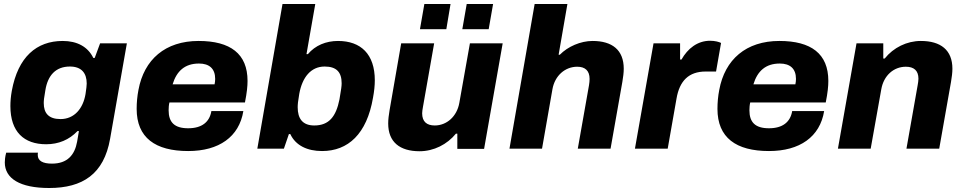

<svg xmlns="http://www.w3.org/2000/svg" viewBox="-20 -744 4827 961"><path d="M226 197C394 197 500 127 531 -49L615 -527H481L454 -454H447C420 -510 366 -539 294 -539C163 -539 70 -459 39 -289C34 -261 32 -236 32 -213C32 -84 100 -22 211 -22C273 -22 326 -44 368 -88H375C372 -73 369 -54 366 -35C354 32 317 75 240 75C194 75 169 61 169 32C169 28 169 24 170 20H11C5 42 4 60 4 69C4 149 79 197 226 197ZM283 -148C223 -148 199 -178 199 -228C199 -240 200 -253 207 -292C219 -367 259 -411 330 -411C388 -411 414 -378 414 -326C414 -314 412 -301 408 -273C396 -201 352 -148 283 -148Z M922 12C1076 12 1177 -59 1198 -188H1038C1029 -133 990 -102 922 -102C853 -102 824 -132 824 -192C824 -204 825 -219 828 -231H1206C1216 -281 1219 -313 1219 -339C1219 -475 1133 -539 974 -539C807 -539 701 -446 673 -294C667 -263 664 -231 664 -199C664 -55 757 12 922 12ZM844 -322C864 -388 905 -426 976 -426C1027 -426 1057 -401 1057 -349C1057 -341 1056 -331 1054 -322Z M1592 12C1722 12 1816 -73 1847 -255C1853 -287 1856 -316 1856 -342C1856 -473 1786 -539 1672 -539C1612 -539 1558 -517 1521 -473H1514L1558 -724H1394L1268 0H1401L1426 -73H1433C1460 -15 1519 12 1592 12ZM1553 -116C1494 -116 1470 -151 1470 -207C1470 -220 1471 -235 1478 -275C1493 -357 1536 -411 1605 -411C1665 -411 1690 -382 1690 -327C1690 -314 1688 -298 1679 -246C1662 -161 1627 -116 1553 -116Z M2082 -598H2214L2235 -724H2104ZM2294 -598H2426L2448 -724H2316ZM2080 13C2151 13 2218 -21 2262 -75H2269V1H2403L2496 -527H2332L2279 -229C2267 -161 2216 -116 2156 -116C2116 -116 2093 -135 2093 -177C2093 -186 2095 -197 2097 -209L2153 -527H1988L1930 -193C1926 -169 1923 -147 1923 -126C1923 -33 1981 13 2080 13Z M2530 0H2693L2745 -297C2757 -366 2809 -410 2869 -410C2909 -410 2931 -390 2931 -349C2931 -339 2930 -329 2928 -317L2872 0H3036L3095 -334C3099 -358 3102 -380 3102 -400C3102 -494 3044 -539 2946 -539C2886 -539 2822 -511 2782 -470H2776L2820 -724H2656Z M3158 0H3322L3366 -250C3381 -339 3427 -386 3512 -386H3564L3589 -529C3580 -534 3559 -540 3534 -540C3471 -540 3422 -501 3391 -446H3384V-527H3251Z M3829 12C3983 12 4084 -59 4105 -188H3945C3936 -133 3897 -102 3829 -102C3760 -102 3731 -132 3731 -192C3731 -204 3732 -219 3735 -231H4113C4123 -281 4126 -313 4126 -339C4126 -475 4040 -539 3881 -539C3714 -539 3608 -446 3580 -294C3574 -263 3571 -231 3571 -199C3571 -55 3664 12 3829 12ZM3751 -322C3771 -388 3812 -426 3883 -426C3934 -426 3964 -401 3964 -349C3964 -341 3963 -331 3961 -322Z M4174 0H4338L4391 -297C4403 -366 4453 -410 4514 -410C4554 -410 4577 -391 4577 -350C4577 -340 4575 -329 4573 -317L4517 0H4681L4740 -334C4744 -358 4747 -380 4747 -400C4747 -494 4688 -539 4589 -539C4519 -539 4452 -506 4408 -451H4401V-527H4267Z"/></svg>

Font: Archivo ExtraBold
Style: Italic
Weight: 800
Italic angle: -10°
Designer: Hector Gatti
Foundry: Omnibus-Type
Version: Version 2.001